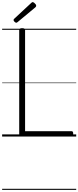

<svg xmlns="http://www.w3.org/2000/svg" viewBox="-20 -1279 734 1799"><path d="M187 0Q160 0 160 -23V-996Q160 -1006 166.5 -1010.5Q173 -1015 187 -1015Q202 -1015 208.5 -1010.5Q215 -1006 215 -996V-50H650Q658 -50 662 -44.5Q666 -39 666 -25Q666 -11 662 -5.5Q658 0 650 0ZM133 -1066Q125 -1066 116 -1075Q107 -1084 107 -1091Q107 -1093 108 -1096.5Q109 -1100 113 -1103L271 -1250Q275 -1253 278 -1256Q281 -1259 286 -1259Q292 -1259 300 -1253Q308 -1247 313.5 -1239.5Q319 -1232 319 -1225Q319 -1221 317.5 -1218Q316 -1215 311 -1210L146 -1073Q142 -1070 139 -1068Q136 -1066 133 -1066ZM0 490H694V500H0ZM0 -20H694V0H0ZM0 -505H694V-500H0ZM0 -1010H694V-1000H0Z"/></svg>

Font: Playwrite ES Guides
Style: Regular
Weight: 400
Designer: Veronika Burian, José Scaglione
Foundry: TypeTogether
Version: Version 1.003